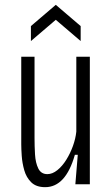

<svg xmlns="http://www.w3.org/2000/svg" viewBox="-20 -763 463 795"><path d="M167 12Q130 12 109.5 -8Q89 -28 80.5 -58Q72 -88 70 -117.5Q68 -147 68 -165V-528H123V-191Q123 -158 125 -123.5Q127 -89 138.5 -65.5Q150 -42 176 -42Q197 -42 217.5 -58.5Q238 -75 254.5 -101.5Q271 -128 282 -158.5Q293 -189 296 -218V-528H352V0H292L302 -122H290Q252 12 167 12ZM108 -593V-655L211 -743L314 -655V-593L211 -681Z"/></svg>

Font: Bricolage Grotesque 10pt Condensed ExtraLight
Style: Regular
Weight: 200
Width: 3
Designer: Mathieu Triay
Foundry: Atelier Triay
Version: Version 1.000; ttfautohint (v1.8.4.7-5d5b);gftools[0.9.32]